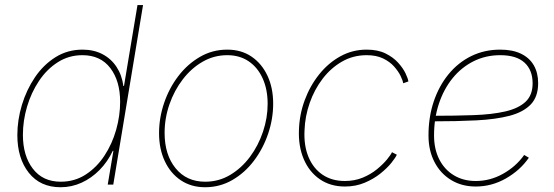

<svg xmlns="http://www.w3.org/2000/svg" viewBox="-20 -748 2243 778"><path d="M225.6 10.7Q143.1 10.7 96.7 -47.9Q50.3 -106.4 50.3 -200.7Q50.3 -261.7 68.8 -323Q87.4 -384.3 121.8 -435.1Q156.2 -485.8 205.1 -516.4Q253.9 -546.9 314.5 -546.9Q359.9 -546.9 395 -528.6Q430.2 -510.3 452.1 -477.1Q474.1 -443.8 480 -399.4H482.4L537.1 -727.5H559.6L439 0H416.5L439.5 -136.7H437Q416 -92.3 383.3 -59.1Q350.6 -25.9 310.3 -7.6Q270 10.7 225.6 10.7ZM226.1 -11.7Q282.7 -11.7 327.4 -40.8Q372.1 -69.8 403.3 -117.4Q434.6 -165 450.7 -222.2Q466.8 -279.3 466.8 -335.4Q466.8 -419.9 427 -472.2Q387.2 -524.4 314 -524.4Q258.8 -524.4 214.1 -495.8Q169.4 -467.3 137.9 -419.9Q106.4 -372.6 89.6 -315.7Q72.8 -258.8 72.8 -201.7Q72.8 -117.2 113 -64.5Q153.3 -11.7 226.1 -11.7Z M811 10.7Q754.9 10.7 712.9 -17.3Q670.9 -45.4 647.7 -95Q624.5 -144.5 624.5 -208.5Q624.5 -270.5 645 -330.8Q665.5 -391.1 702.6 -439.7Q739.7 -488.3 790.3 -517.6Q840.8 -546.9 900.9 -546.9Q957.5 -546.9 999 -518.8Q1040.5 -490.7 1063.7 -441.4Q1086.9 -392.1 1086.9 -328.1Q1086.9 -266.1 1066.4 -205.8Q1045.9 -145.5 1009 -96.7Q972.2 -47.9 921.6 -18.6Q871.1 10.7 811 10.7ZM811.5 -11.7Q866.7 -11.7 912.8 -39.3Q959 -66.9 992.9 -112.5Q1026.9 -158.2 1045.7 -214.4Q1064.5 -270.5 1064.5 -327.1Q1064.5 -385.7 1044.4 -430.2Q1024.4 -474.6 987.8 -499.5Q951.2 -524.4 900.9 -524.4Q847.2 -524.4 801.3 -498Q755.4 -471.7 720.7 -426.5Q686 -381.3 666.5 -325Q647 -268.6 647 -209.5Q647 -121.1 691.4 -66.4Q735.8 -11.7 811.5 -11.7Z M1377.4 7.8Q1318.8 7.8 1275.9 -21.7Q1232.9 -51.3 1210.7 -103.5Q1188.5 -155.8 1191.4 -222.7Q1193.4 -284.2 1214.8 -342.3Q1236.3 -400.4 1273.2 -446.5Q1310.1 -492.7 1359.1 -519.8Q1408.2 -546.9 1465.8 -546.9Q1510.7 -546.9 1542 -531.5Q1573.2 -516.1 1593.3 -493.9Q1613.3 -471.7 1623.3 -450.7Q1633.3 -429.7 1634.8 -418L1613.8 -410.6Q1612.3 -421.4 1603.3 -440.2Q1594.2 -459 1576.9 -478.5Q1559.6 -498 1532.2 -511.2Q1504.9 -524.4 1465.8 -524.4Q1411.1 -524.4 1366 -498.5Q1320.8 -472.7 1287.4 -429Q1253.9 -385.3 1234.9 -330.8Q1215.8 -276.4 1213.9 -219.2Q1210.9 -157.7 1230.2 -111.6Q1249.5 -65.4 1287.1 -40Q1324.7 -14.6 1377.4 -14.6Q1417 -14.6 1450 -28.3Q1482.9 -42 1507.6 -62.3Q1532.2 -82.5 1547.9 -101.6Q1563.5 -120.6 1568.4 -131.3L1587.9 -121.1Q1583 -109.4 1565.9 -88.1Q1548.8 -66.9 1521.5 -44.9Q1494.1 -22.9 1457.8 -7.6Q1421.4 7.8 1377.4 7.8Z M1907.7 7.8Q1851.1 7.8 1807.9 -18.6Q1764.6 -44.9 1740.5 -91.6Q1716.3 -138.2 1716.3 -199.2Q1716.3 -273.4 1737.5 -336.7Q1758.8 -399.9 1797.6 -447.3Q1836.4 -494.6 1889.6 -520.8Q1942.9 -546.9 2006.8 -546.9Q2057.1 -546.9 2091.3 -530.3Q2125.5 -513.7 2143.1 -483.2Q2160.6 -452.6 2160.6 -411.1Q2160.6 -356 2130.6 -324.7Q2100.6 -293.5 2044.7 -278.8Q1988.8 -264.2 1910.2 -260.3Q1831.5 -256.3 1734.9 -256.3V-278.8Q1825.7 -278.8 1899.9 -281.5Q1974.1 -284.2 2027.3 -296.4Q2080.6 -308.6 2109.4 -335.4Q2138.2 -362.3 2138.2 -410.2Q2138.2 -464.4 2105.2 -494.4Q2072.3 -524.4 2006.8 -524.4Q1948.2 -524.4 1898.9 -499.8Q1849.6 -475.1 1814 -431.2Q1778.3 -387.2 1758.5 -327.9Q1738.8 -268.6 1738.8 -199.2Q1738.8 -143.6 1760 -102.1Q1781.2 -60.5 1819.3 -37.6Q1857.4 -14.6 1907.7 -14.6Q1966.8 -14.6 2019 -44.2Q2071.3 -73.7 2104 -120.1L2123 -108.9Q2087.9 -58.1 2030.3 -25.1Q1972.7 7.8 1907.7 7.8Z"/></svg>

Font: Inter 18pt Thin
Style: Italic
Weight: 250
Italic angle: -9.3988°
Version: Version 4.001;git-66647c0bb